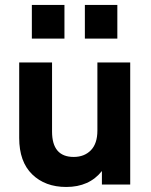

<svg xmlns="http://www.w3.org/2000/svg" viewBox="-20 -741 605 771"><path d="M320.8 -585.9V-721.2H451.2V-585.9ZM107.9 -585.9V-721.2H238.8V-585.9ZM246.1 9.8Q161.1 9.8 109.1 -41Q57.1 -91.8 57.1 -187V-490.2H189V-212.9Q189 -110.8 275.9 -110.8Q318.8 -110.8 345 -137.7Q371.1 -164.6 371.1 -216.8V-490.2H502.9V0H389.2V-54.2Q338.4 9.8 246.1 9.8Z"/></svg>

Font: SUSE
Style: Bold
Weight: 700
Designer: Rene Bieder
Foundry: SUSE
Version: Version 1.000